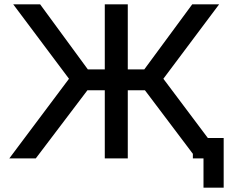

<svg xmlns="http://www.w3.org/2000/svg" viewBox="-20 -730 1063 885"><path d="M918 135V0H869V-21L648 -314H569V0H463V-314H383L145 0H23L298 -367L41 -710H165L385 -410H463V-710H569V-410H645L866 -710H990L733 -367L938 -94H1011V135Z"/></svg>

Font: Rising Sun Medium
Style: Regular
Weight: 500
Designer: Matt McInerney, Pablo Impallari, Rodrigo Fuenzalida (Raleway font), Stephen Hutchings (Greek), Cristiano Sobral (main ch
Foundry: The Rising Sun Project Authors
Version: Version 4.327; ttfautohint (v1.8.4.7-5d5b-dirty)